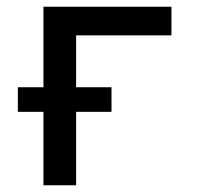

<svg xmlns="http://www.w3.org/2000/svg" viewBox="-20 -550 590 570"><path d="M109 0V-218H33V-291H109V-530H489V-445H206V-291H311V-218H206V0Z"/></svg>

Font: Lode Dark
Style: Bold
Weight: 700
Monospace: yes
Designer: Belleve Invis
Foundry: Belleve Invis
Version: Version 29.2.0; ttfautohint (v1.8.3)